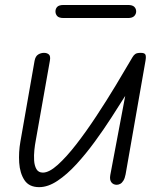

<svg xmlns="http://www.w3.org/2000/svg" viewBox="-20 -743 638 772"><path d="M137.5 9.5Q97 9.5 78.5 -18.5Q60 -46.5 57.2 -88.8Q54.5 -131 62 -173.5L119 -498.5Q122.5 -517 133.5 -523.8Q144.5 -530.5 157 -530.5Q169 -530.5 176.5 -524Q184 -517.5 180.5 -498.5L123.5 -176.5Q120.5 -161.5 118.2 -140Q116 -118.5 117.2 -97.8Q118.5 -77 126.5 -63Q134.5 -49 152.5 -49Q177.5 -49 212.2 -80.2Q247 -111.5 286.8 -162.8Q326.5 -214 367.2 -275.8Q408 -337.5 445.5 -399.8Q483 -462 513 -513.5Q518 -522 524.5 -526.2Q531 -530.5 546 -530.5Q561.5 -530.5 564.8 -523.2Q568 -516 565 -498.5L485 -42Q482 -26 476.2 -16.8Q470.5 -7.5 463.5 -3.8Q456.5 0 449.5 0Q435.5 0 427.8 -10Q420 -20 423.5 -39.5L483.5 -357.5Q459.5 -319.5 428.5 -271.2Q397.5 -223 361.5 -173.8Q325.5 -124.5 287.5 -83Q249.5 -41.5 211.2 -16Q173 9.5 137.5 9.5ZM236 -670.5Q217.5 -670.5 210.2 -678.2Q203 -686 203 -697Q203 -708 210.2 -715.5Q217.5 -723 236 -723H494.5Q512.5 -723 520 -715.5Q527.5 -708 527.5 -697Q527.5 -686.5 519.8 -678.5Q512 -670.5 494.5 -670.5Z"/></svg>

Font: Edu QLD Hand
Style: Regular
Weight: 400
Designer: Tina and Corey Anderson, Eben Sorkin
Foundry: Sorkin Type Co.
Version: Version 2.000